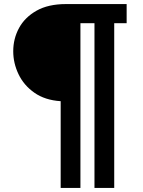

<svg xmlns="http://www.w3.org/2000/svg" viewBox="-20 -720 702 943"><path d="M278 203V-223Q201 -228 149 -264.5Q97 -301 71 -355.5Q45 -410 45 -468Q45 -530 73.5 -582.5Q102 -635 159.5 -667.5Q217 -700 304 -700H602V-606H541V203H444V-606H375V203Z"/></svg>

Font: MuseoModerno SemiBold
Style: Regular
Weight: 600
Designer: Pablo Cosgaya, Héctor Gatti, Marcela Romero, and the Authors of The MuseoModerno Project.
Foundry: Omnibus-Type Team
Version: Version 1.001